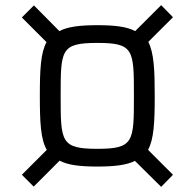

<svg xmlns="http://www.w3.org/2000/svg" viewBox="-20 -717 758 747"><path d="M607 10 653 -37 556 -134C579 -176 582 -243 582 -344C582 -445 579 -511 557 -554L653 -650L607 -697L506 -596C474 -613 428 -619 359 -619C290 -619 243 -613 211 -596L112 -696L65 -649L161 -553C138 -511 135 -445 135 -344C135 -242 138 -175 162 -134L65 -37L111 9L212 -92C243 -75 290 -69 359 -69C427 -69 473 -75 505 -91ZM359 -138C216 -138 216 -166 216 -344C216 -523 216 -550 359 -550C501 -550 501 -523 501 -344C501 -166 501 -138 359 -138Z"/></svg>

Font: Saira UNSAM SC
Style: Regular
Weight: 400
Designer: Hector Gatti with collaboration of the Omnibus-Type team
Foundry: Omnibus-Type
Version: Version 1.072;PS 001.072;hotconv 1.0.88;makeotf.lib2.5.64775